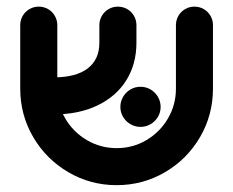

<svg xmlns="http://www.w3.org/2000/svg" viewBox="-20 -544 700 576"><path d="M40.7 -278.1V-468.5Q40.7 -483.7 48.1 -496.5Q55.6 -509.3 68.3 -516.7Q81.1 -524.1 96.3 -524.1Q111.5 -524.1 124.3 -516.7Q137 -509.3 144.4 -496.5Q151.9 -483.7 151.9 -468.5V-278.1Q151.9 -229.6 175.7 -188.7Q199.6 -147.8 240.6 -123.7Q281.5 -99.6 330 -99.6Q378.5 -99.6 419.3 -123.7Q460 -147.8 483.9 -188.7Q507.8 -229.6 507.8 -278.1V-468.5Q507.8 -483.7 515.2 -496.5Q522.6 -509.3 535.4 -516.7Q548.1 -524.1 563.3 -524.1Q578.5 -524.1 591.3 -516.7Q604.1 -509.3 611.5 -496.5Q618.9 -483.7 618.9 -468.5V-278.1Q618.9 -199.3 580.2 -132.8Q541.5 -66.3 475 -27.4Q408.5 11.5 330 11.5Q251.5 11.5 185 -27.4Q118.5 -66.3 79.6 -132.8Q40.7 -199.3 40.7 -278.1ZM278.1 -415.9V-468.5Q278.1 -483.7 285.6 -496.5Q293 -509.3 305.7 -516.7Q318.5 -524.1 333.7 -524.1Q348.9 -524.1 361.7 -516.7Q374.4 -509.3 381.9 -496.5Q389.3 -483.7 389.3 -468.5V-415.9Q389.3 -352.2 359.1 -303.5Q328.9 -254.8 272.6 -227.8Q216.3 -200.7 140.4 -200.7V-311.9Q208.1 -311.9 243.1 -338.7Q278.1 -365.6 278.1 -415.9ZM341.1 -223.3Q341.1 -239.6 349.3 -253.5Q357.4 -267.4 371.3 -275.6Q385.2 -283.7 401.5 -283.7Q417.8 -283.7 431.7 -275.6Q445.6 -267.4 453.7 -253.5Q461.9 -239.6 461.9 -223.3Q461.9 -207 453.7 -193.3Q445.6 -179.6 431.7 -171.5Q417.8 -163.3 401.5 -163.3Q385.2 -163.3 371.3 -171.5Q357.4 -179.6 349.3 -193.3Q341.1 -207 341.1 -223.3Z"/></svg>

Font: 26F Galaxy Hebrew Black
Style: Regular
Weight: 900
Designer: C₂₉H₂₅N₃O₅
Version: Version 1.000